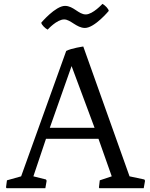

<svg xmlns="http://www.w3.org/2000/svg" viewBox="-20 -991 790 1011"><path d="M11.7 -4.4 14.6 0H218.8L225.6 -39.1L222.2 -45.9L155.8 -62.5L222.2 -260.3H498.5L568.4 -62.5L505.4 -41.5L501 -4.4L502.9 0H736.8L743.7 -39.1L740.2 -45.9L662.1 -62.5L418.5 -746.1C418.5 -746.1 356 -737.3 328.6 -722.7L91.3 -62.5L16.6 -41.5ZM242.2 -317.9 356.9 -643.1 478 -317.9ZM231 -835C231 -835 278.8 -888.7 317.9 -888.7C351.6 -888.7 383.3 -843.8 427.2 -843.8C478 -843.8 552.7 -933.6 552.7 -933.6C551.3 -944.8 534.2 -962.4 519.5 -970.7C519.5 -970.7 468.8 -915 431.6 -915C393.6 -915 367.2 -960 322.3 -960C272 -960 197.3 -871.6 197.3 -871.6C198.2 -860.4 218.8 -840.8 231 -835Z"/></svg>

Font: Trykker
Style: Regular
Weight: 400
Designer: Magnus Gaarde
Foundry: Magnus Gaarde
Version: Version 1.001